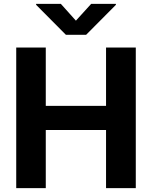

<svg xmlns="http://www.w3.org/2000/svg" viewBox="-20 -974 786 994"><path d="M64 0H217V-301H529V0H683V-728H529V-426H217V-728H64ZM167 -949 321 -794H426L580 -949V-954H452L373 -867L295 -954H167Z"/></svg>

Font: Wafeq
Style: Bold
Weight: 700
Designer: Rasmus Andersson & Azza Alameddine
Foundry: Google & TypeTogether
Version: Version 3.000;FEAKit 1.0